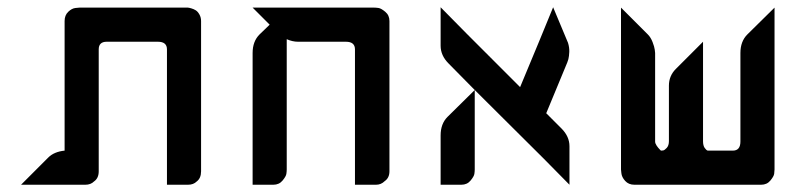

<svg xmlns="http://www.w3.org/2000/svg" viewBox="-20 -753 2223 529"><path d="M199 -732H274H389H493Q495 -732 497.5 -732Q500 -732 507 -730Q514 -728 519.5 -724.5Q525 -721 529.5 -713Q534 -705 534 -695V-286V-281Q534 -262 522 -253Q513 -244 498 -244H440V-354V-419V-552V-617Q440 -638 415 -638H389H274Q252 -638 252 -617V-552V-286V-281Q252 -262 239 -253Q230 -244 215 -244H209H158H38L113 -319Q129 -335 158 -338V-354V-419V-421V-695Q158 -711 168 -720.5Q178 -730 188 -731Z M676 -732H770H1011Q1016 -732 1023 -731Q1030 -730 1041.5 -720.5Q1053 -711 1053 -695V-286V-281Q1053 -263 1040 -254Q1030 -244 1016 -244H958V-354V-419V-553V-617Q958 -638 933 -638H801Q786 -638 770 -645V-286Q770 -281 769 -274Q768 -267 758.5 -255.5Q749 -244 733 -244H676V-607Q676 -639 695 -658L723 -685Z M1194 -733 1266 -660 1413 -513 1465 -638 1504 -733 1545 -635Q1549 -622 1548.5 -610Q1548 -598 1546 -590L1543 -581L1485 -441L1527 -399Q1549 -377 1549 -350V-244L1477 -317L1288 -505L1216 -578Q1194 -600 1194 -627ZM1288 -505V-286Q1288 -281 1287 -274Q1286 -267 1276.5 -255.5Q1267 -244 1251 -244H1194V-380Q1194 -412 1213 -431Z M2114 -286Q2114 -281 2113 -274Q2112 -267 2102.5 -255.5Q2093 -244 2077 -244H1728Q1712 -244 1702.5 -254.5Q1693 -265 1692 -276L1691 -286V-732L1765 -658Q1773 -650 1778 -637Q1783 -624 1784 -616L1785 -607V-363Q1785 -358 1789 -352Q1793 -346 1797 -342L1801 -338Q1803 -338 1807 -338.5Q1811 -339 1817 -345.5Q1823 -352 1823 -364V-517Q1823 -544 1842 -563L1917 -638V-364Q1917 -352 1921.5 -345.5Q1926 -339 1930 -338H1934H1999Q2020 -338 2020 -363V-607Q2020 -639 2039 -658L2114 -732Z"/></svg>

Font: ECO
Style: Regular
Weight: 400
Version: Version 1.1